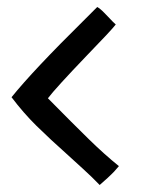

<svg xmlns="http://www.w3.org/2000/svg" viewBox="-20 -548 403 549"><path d="M117 -267Q138 -295 229 -390Q298 -461 311 -478Q303 -485 293 -496Q289 -500 278 -511.5Q267 -523 258 -528L224 -494Q74 -346 13 -270Q47 -225 84 -188.5Q121 -152 177 -102Q189 -91 216.5 -66Q244 -41 264 -20L265 -19Q281 -33 288 -39.5Q295 -46 298 -49L306 -57L320 -73Q279 -106 233.5 -150.5Q188 -195 117 -267Z"/></svg>

Font: Londrina Solid Light
Style: Regular
Weight: 300
Designer: Marcelo Magalhaes
Foundry: Marcelo Magalhães
Version: Version 1.002